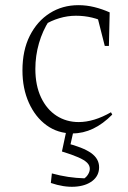

<svg xmlns="http://www.w3.org/2000/svg" viewBox="-20 -510 497 744"><path d="M261 7Q204 7 160.5 -24.5Q117 -56 92 -111.5Q67 -167 67 -237Q67 -315 95.5 -371.5Q124 -428 173 -459Q222 -490 284 -490Q315 -490 345.5 -482.5Q376 -475 405 -462L394 -420Q340 -449 274 -449Q242 -449 210 -439.5Q178 -430 149 -412L171 -431Q145 -391 131 -342.5Q117 -294 117 -243Q117 -179 139 -132.5Q161 -86 199 -61.5Q237 -37 285 -37Q314 -37 345.5 -46.5Q377 -56 410 -75L415 -66Q343 7 261 7ZM386 -332 353 -462H405L402 -332ZM177 199 181 162Q214 171 244.5 175.5Q275 180 307 181Q316 175 322 164.5Q328 154 328 144Q328 131 317.5 120.5Q307 110 283 99.5Q259 89 220 77L235 44Q302 61 333 83Q364 105 364 138Q364 171 338 191Q312 211 269.5 213.5Q227 216 177 199ZM239 -12H267L247 77H220Z"/></svg>

Font: Piazzolla Thin Thin
Style: Regular
Weight: 250
Version: Version 2.005